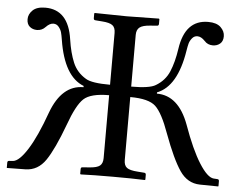

<svg xmlns="http://www.w3.org/2000/svg" viewBox="-48 -709 960 769"><g transform="rotate(5 431.5 -324.5)"><path d="M6 0V-19Q6 -27 13 -27L28 -28Q53 -30 86.5 -83Q120 -136 155 -234Q197 -347 284 -347V-352Q204 -383 181 -528Q178 -547 175 -558Q172 -569 163.5 -579.5Q155 -590 142 -590Q127 -590 112 -574Q98 -559 78 -559Q61 -559 49 -569Q37 -579 37 -599Q37 -619 53.5 -635Q70 -651 104 -651Q197 -651 214 -533Q222 -479 238 -441Q254 -403 291 -381Q315 -366 389 -366V-574Q389 -596 377 -605Q365 -614 335 -616L309 -618Q301 -618 301 -626V-645L303 -647Q403 -645 431 -645Q463 -645 561 -647L563 -645V-626Q563 -618 555 -618L529 -616Q499 -614 486.5 -604.5Q474 -595 474 -574V-366Q548 -366 572 -381Q609 -403 625 -441Q641 -479 649 -533Q666 -651 759 -651Q793 -651 809.5 -635Q826 -619 826 -599Q826 -579 814 -569Q802 -559 785 -559Q764 -559 751 -574Q736 -590 721 -590Q708 -590 699.5 -579.5Q691 -569 688 -558Q685 -547 682 -528Q659 -383 579 -352V-347Q666 -347 708 -234Q743 -136 776.5 -83Q810 -30 835 -28L850 -27Q857 -27 857 -19V0L856 2L782 1Q732 0 701 -45.5Q670 -91 633 -191Q604 -272 576 -298Q548 -324 474 -324V-71Q474 -49 486 -40Q498 -31 529 -29L555 -27Q563 -27 563 -19V0L561 2Q513 0 432 0Q352 0 303 2L301 0V-19Q301 -27 308 -27L335 -29Q366 -31 377.5 -40.5Q389 -50 389 -71V-324Q315 -324 287 -298Q259 -272 230 -191Q193 -91 162 -45.5Q131 0 81 1L6 2Z"/></g></svg>

Font: Linux Libertine Initials O
Style: Initials
Weight: 400
Designer: Philipp H. Poll
Foundry: Philipp H. Poll
Version: Version 5.0.6